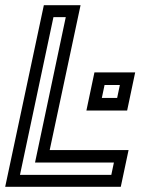

<svg xmlns="http://www.w3.org/2000/svg" viewBox="-32 -720 587 740"><path d="M-12 0 137 -700H278.5L159.5 -141.5H463.5L433.5 0ZM45 -46H397L407 -93.5H103L221.5 -654H174ZM301 -294 332 -441H489L458 -294ZM360.5 -342.5H419.5L430 -392.5H371Z"/></svg>

Font: Tourney Medium
Style: Italic
Weight: 500
Italic angle: -12°
Version: Version 1.015